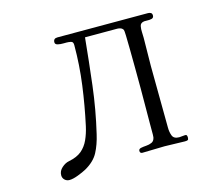

<svg xmlns="http://www.w3.org/2000/svg" viewBox="-108 -875 1216 1056"><g transform="rotate(-15 500.0 -346.5)"><path d="M852 -17Q852 -5 847 -2.5Q842 0 831 0Q802 0 773 -1.5Q744 -3 715 -3Q684 -3 652.5 -1.5Q621 0 589 0Q575 0 575 -14Q575 -25 588 -28Q602 -31 619 -32Q636 -33 650.5 -39.5Q665 -46 669 -66Q670 -74 670 -81.5Q670 -89 670 -96Q670 -109 670 -146Q670 -183 670.5 -235Q671 -287 671 -346Q671 -405 670.5 -462.5Q670 -520 669.5 -568Q669 -616 668 -646Q667 -676 665 -679Q660 -688 650.5 -691.5Q641 -695 632 -695H448Q435 -562 419 -428.5Q403 -295 372 -164Q359 -107 336.5 -64.5Q314 -22 261 8Q243 18 213 29.5Q183 41 163 41Q147 41 136 30.5Q125 20 125 4Q125 -20 145 -38Q165 -56 187 -60Q233 -69 259.5 -91Q286 -113 301.5 -147Q317 -181 326 -222Q350 -332 365 -444Q380 -556 380 -668Q380 -683 374 -687.5Q368 -692 354 -693Q345 -694 326.5 -693.5Q308 -693 293 -696.5Q278 -700 278 -712Q278 -734 301 -734H817Q826 -734 833 -730Q840 -726 840 -715Q840 -701 827.5 -698Q815 -695 799.5 -696Q784 -697 776 -694Q768 -690 765 -686.5Q762 -683 760 -675Q757 -659 758 -642Q759 -625 759 -609Q759 -569 758 -529Q757 -489 757 -449Q757 -361 758.5 -273Q760 -185 760 -97Q760 -72 768 -51Q776 -30 807 -30Q815 -30 823.5 -31.5Q832 -33 841 -33Q848 -33 850 -28Q852 -23 852 -17Z"/></g></svg>

Font: Kaisei Opti
Style: Regular
Weight: 400
Designer: Font-Kai, 金井和夫
Foundry: KAZUO KANAI
Version: Version 5.003